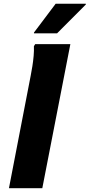

<svg xmlns="http://www.w3.org/2000/svg" viewBox="-20 -993 473 1013"><path d="M27.2 0 141.9 -593.6Q146.6 -616.4 150.8 -643.5Q155.1 -670.6 157.5 -698.1Q159.9 -725.6 158.9 -749.2L165.7 -760H351.2L203.2 0ZM159.2 -817.2V-821.2L273.6 -973.2H432.8V-969.2L281.2 -817.2Z"/></svg>

Font: Kufam
Style: Italic
Weight: 400
Italic angle: -11°
Designer: Artur Schmal
Foundry: Original Type
Version: Version 1.301; ttfautohint (v1.8.3)